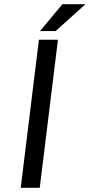

<svg xmlns="http://www.w3.org/2000/svg" viewBox="-20 -888 424 908"><path d="M168 0 254 -700H164L78 0ZM384 -868H275L169 -741H243Z"/></svg>

Font: Gamestation Text
Style: Italic
Weight: 400
Designer: Jonas Hecksher
Foundry: Jonas Hecksher, Playtypeª, e-types AS
Version: Version 1.003